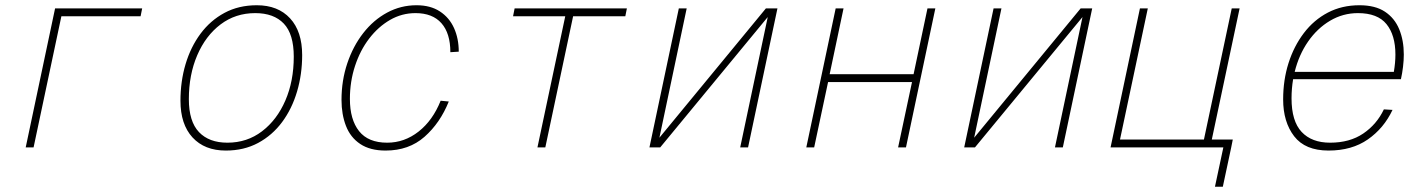

<svg xmlns="http://www.w3.org/2000/svg" viewBox="-20 -562 5440 732"><path d="M78 0 190 -530H522L516 -500H214L108 0Z M841 12Q760 12 714 -38Q668 -88 668 -178Q668 -252 687.5 -317.5Q707 -383 744.5 -433.5Q782 -484 836 -513Q890 -542 959 -542Q1040 -542 1086 -492Q1132 -442 1132 -352Q1132 -279 1112.5 -213Q1093 -147 1055.5 -96.5Q1018 -46 964 -17Q910 12 841 12ZM847 -18Q922 -18 979 -61.5Q1036 -105 1068 -179Q1100 -253 1100 -346Q1100 -432 1062 -472Q1024 -512 953 -512Q878 -512 821 -469Q764 -426 732 -351.5Q700 -277 700 -184Q700 -99 738.5 -58.5Q777 -18 847 -18Z M1450 12Q1391 12 1353.5 -13Q1316 -38 1299 -82Q1282 -126 1282 -181Q1282 -255 1304 -320.5Q1326 -386 1365 -436Q1404 -486 1456 -514Q1508 -542 1568 -542Q1621 -542 1657 -518.5Q1693 -495 1711 -455Q1729 -415 1729 -365L1697 -363Q1697 -435 1663 -473.5Q1629 -512 1564 -512Q1512 -512 1467 -486Q1422 -460 1387.5 -415Q1353 -370 1333.5 -310.5Q1314 -251 1314 -185Q1314 -106 1349 -62Q1384 -18 1456 -18Q1522 -18 1576 -60.5Q1630 -103 1660 -178L1691 -175Q1658 -93 1598.5 -40.5Q1539 12 1450 12Z M2029 0 2135 -500H1936L1942 -530H2370L2364 -500H2165L2059 0Z M2456 0 2568 -530H2598L2494 -37L2900 -530H2944L2832 0H2802L2907 -497L2497 0Z M3054 0 3166 -530H3196L3143 -279H3463L3516 -530H3546L3434 0H3404L3457 -249H3137L3084 0Z M3656 0 3768 -530H3798L3694 -37L4100 -530H4144L4032 0H4002L4107 -497L3697 0Z M4612 150 4644 0H4214L4326 -530H4356L4250 -30H4570L4676 -530H4706L4600 -30H4680L4674 0L4642 150Z M5045 12Q4956 12 4914 -42.5Q4872 -97 4872 -183Q4872 -257 4892.5 -321.5Q4913 -386 4951 -436Q4989 -486 5042.5 -514Q5096 -542 5163 -542Q5223 -542 5260 -517.5Q5297 -493 5314.5 -450.5Q5332 -408 5332 -354Q5332 -332 5329 -307Q5326 -282 5321 -260H4910Q4904 -224 4904 -187Q4904 -100 4942.5 -59Q4981 -18 5051 -18Q5126 -18 5177.5 -53Q5229 -88 5256 -145L5289 -143Q5256 -73 5195 -30.5Q5134 12 5045 12ZM5157 -512Q5100 -512 5051 -483Q5002 -454 4967 -403.5Q4932 -353 4916 -288H5294Q5300 -323 5300 -354Q5300 -428 5266 -470Q5232 -512 5157 -512Z"/></svg>

Font: Geist Mono Thin
Style: Italic
Weight: 100
Italic angle: -12°
Monospace: yes
Designer: Basement.studio, Andrés Briganti, Mateo Zaragoza
Foundry: Basement.studio, Vercel, Andrés Briganti, Guido Ferreyra, Mateo Zaragoza
Version: Version 1.500; ttfautohint (v1.8.4.7-5d5b)